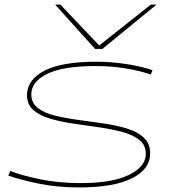

<svg xmlns="http://www.w3.org/2000/svg" viewBox="-20 -810 756 840"><path d="M16 -42 25 -62Q76 -42 156.5 -25.5Q237 -9 334 -9Q471 -9 544.5 -45Q618 -81 618 -137Q618 -175 590 -197.5Q562 -220 515.5 -232.5Q469 -245 413.5 -253Q358 -261 302.5 -269Q247 -277 200.5 -290.5Q154 -304 126 -328.5Q98 -353 98 -393Q98 -461 174 -500.5Q250 -540 402 -540Q463 -540 530.5 -530Q598 -520 647 -503L640 -484Q589 -501 528 -511Q467 -521 396 -521Q257 -521 187 -487Q117 -453 117 -397Q117 -360 145 -338Q173 -316 219.5 -304.5Q266 -293 321.5 -285.5Q377 -278 432.5 -270Q488 -262 534.5 -248Q581 -234 609 -208Q637 -182 637 -139Q637 -70 557.5 -30Q478 10 326 10Q230 10 150 -6.5Q70 -23 16 -42ZM665 -790 428 -596H396L221 -790H244L414 -611L640 -790Z"/></svg>

Font: Georama ExtraExtended Thin
Style: Italic
Weight: 100
Width: 8
Italic angle: -9°
Designer: Jean-Baptiste Levee
Foundry: Production Type
Version: Version 1.000